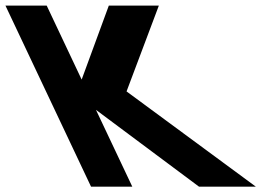

<svg xmlns="http://www.w3.org/2000/svg" viewBox="-274 -682 1012 700"><path d="M658.7 -1.5 187.4 -348.7 305.1 -661.5H122.7L23.7 -391.9L-103.7 -661.5H-254.1L57.9 -1.5H208.3L75.9 -281.5L451.5 -1.5Z"/></svg>

Font: Hussar
Style: BdOpOblFive
Weight: 700
Foundry: Cannot Into Space Fonts
Version: Version 2.00